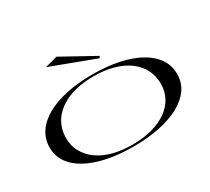

<svg xmlns="http://www.w3.org/2000/svg" viewBox="-142 -968 1338 1224"><g transform="rotate(-30 526.5 -356.0)"><path d="M525 -515Q632 -515 719 -496.5Q806 -478 868 -443Q930 -408 963.5 -358Q997 -308 996 -246Q996 -186 962.5 -137.5Q929 -89 866.5 -55Q804 -21 717.5 -3Q631 15 525 15Q419 15 333 -3Q247 -21 185 -55Q123 -89 90 -137.5Q57 -186 57 -246Q57 -308 90 -358Q123 -408 185 -443Q247 -478 333 -496.5Q419 -515 525 -515ZM526 -501Q420 -501 341.5 -469.5Q263 -438 220.5 -380.5Q178 -323 178 -246Q178 -190 202.5 -145Q227 -100 272 -67Q317 -34 381 -16.5Q445 1 525 1Q605 1 669.5 -16.5Q734 -34 780 -66.5Q826 -99 850.5 -144.5Q875 -190 875 -246Q875 -304 850.5 -351Q826 -398 780.5 -431.5Q735 -465 671 -483Q607 -501 526 -501ZM618 -581 293 -703 385 -727 626 -594Z"/></g></svg>

Font: Kalnia Expanded Light
Style: Regular
Weight: 300
Width: 7
Designer: Frida Medrano
Foundry: Frida Medrano
Version: Version 1.105